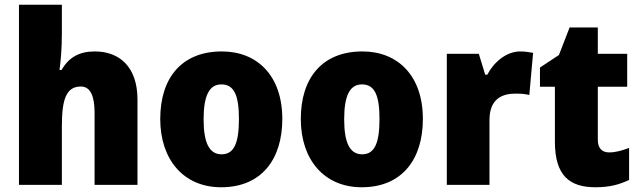

<svg xmlns="http://www.w3.org/2000/svg" viewBox="-20 -780 2700 810"><path d="M241 -641V-760H60V0H241V-247C241 -358 258 -415 321 -415C360 -415 379 -378 379 -304V0H560V-360C560 -498 484 -563 380 -563C317 -563 271 -540 240 -485H231C236 -520 241 -572 241 -641Z M1171 -278C1171 -461 1065 -563 916 -563C747 -563 656 -452 656 -278C656 -107 754 10 913 10C1084 10 1171 -109 1171 -278ZM839 -277C839 -375 862 -424 914 -424C969 -424 988 -375 988 -278C988 -180 969 -129 915 -129C861 -129 839 -181 839 -277Z M1764 -278C1764 -461 1658 -563 1509 -563C1340 -563 1249 -452 1249 -278C1249 -107 1347 10 1506 10C1677 10 1764 -109 1764 -278ZM1432 -277C1432 -375 1455 -424 1507 -424C1562 -424 1581 -375 1581 -278C1581 -180 1562 -129 1508 -129C1454 -129 1432 -181 1432 -277Z M2175 -563C2115 -563 2062 -516 2036 -465H2027L2000 -553H1865V0H2045V-274C2045 -364 2100 -385 2154 -385C2183 -385 2200 -383 2213 -379L2229 -557C2214 -560 2193 -563 2175 -563Z M2550 -137C2519 -137 2502 -155 2502 -191V-414H2626V-553H2502V-664H2383L2338 -548L2258 -495V-414H2321V-182C2321 -39 2383 10 2492 10C2554 10 2594 -2 2634 -21V-156C2604 -145 2578 -137 2550 -137Z"/></svg>

Font: Noto Sans Thai SemCond Blk
Style: Regular
Weight: 900
Width: 4
Designer: Monotype Design Team
Foundry: Monotype Imaging Inc.
Version: Version 2.002